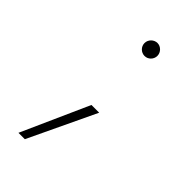

<svg xmlns="http://www.w3.org/2000/svg" viewBox="-178 -455 643 643"><g transform="rotate(45 143.5 -134.0)"><path d="M164.1 -343.3C180.2 -343.3 194.3 -356.9 194.3 -374C194.3 -390.6 180.2 -404.8 164.1 -404.8C147.5 -404.8 133.3 -390.6 133.3 -374C133.3 -356.9 147.5 -343.3 164.1 -343.3ZM47.4 137.2H77.6L190.9 -101.6H154.3Z"/></g></svg>

Font: Now ExtraLight
Style: Regular
Weight: 200
Designer: Alfredo Marco Pradil
Foundry: Alfredo Marco Pradil
Version: Version 1.200;hotconv 1.0.109;makeotfexe 2.5.65596